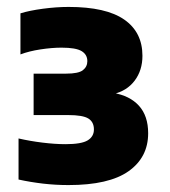

<svg xmlns="http://www.w3.org/2000/svg" viewBox="-20 -835 490 554"><path d="M177.5 -301Q140.5 -301 104 -305.2Q67.5 -309.5 33.5 -317V-435.5Q66 -428 102.5 -423.5Q139 -419 169 -419Q215 -419 233 -430Q251 -441 251 -461.5Q251 -483 235 -493Q219 -503 176.5 -503H77V-622.5H170.5Q206.5 -622.5 219.2 -632.5Q232 -642.5 232 -658.5Q232 -677.5 215.5 -687.5Q199 -697.5 157.5 -697.5Q130 -697.5 97 -692.5Q64 -687.5 39 -678V-796.5Q64.5 -804.5 103.8 -809.8Q143 -815 178 -815Q286 -815 338.5 -778.5Q391 -742 391 -674Q391 -632 368.5 -602.2Q346 -572.5 306.5 -563.5V-567Q354.5 -559 381 -529.8Q407.5 -500.5 407.5 -450.5Q407.5 -381 351 -341Q294.5 -301 177.5 -301Z"/></svg>

Font: Encode Sans SC Condensed Thin Black
Style: Regular
Weight: 900
Version: Version 3.002